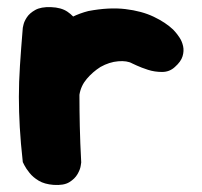

<svg xmlns="http://www.w3.org/2000/svg" viewBox="-20 -520 568 539"><path d="M118 -55Q96 -53 83.5 -67.5Q71 -82 66 -102Q61 -122 60 -137.5Q59 -153 59 -153Q52 -183 49.5 -200Q47 -217 48 -227Q49 -237 50 -245.5Q51 -254 51 -266Q55 -325 79 -371Q103 -417 142 -447Q181 -477 228 -489Q286 -500 332 -494.5Q378 -489 411.5 -473Q445 -457 466 -437Q466 -437 471.5 -431Q477 -425 484 -414.5Q491 -404 494 -390.5Q497 -377 492.5 -362Q488 -347 471 -332Q456 -318 435 -318Q414 -318 395.5 -324Q377 -330 364 -336Q351 -342 351 -342Q337 -350 312 -348Q287 -346 262 -332Q240 -318 223.5 -298.5Q207 -279 203 -254Q201 -232 199 -214Q197 -196 196.5 -179.5Q196 -163 196 -144.5Q196 -126 197 -104Q197 -104 191 -93Q185 -82 168 -70.5Q151 -59 118 -55ZM130 -1Q105 -3 89 -12.5Q73 -22 63 -34.5Q53 -47 48.5 -56Q44 -65 44 -65Q38 -119 35.5 -163Q33 -207 33 -248Q33 -289 36 -335.5Q39 -382 44 -442Q44 -442 46 -451Q48 -460 55.5 -471.5Q63 -483 79 -492Q95 -501 123 -500Q152 -499 169.5 -487Q187 -475 195.5 -460Q204 -445 206.5 -433.5Q209 -422 209 -422Q206 -374 204.5 -333Q203 -292 203 -251.5Q203 -211 204 -165.5Q205 -120 208 -64Q208 -64 206.5 -54Q205 -44 197.5 -31Q190 -18 174.5 -8.5Q159 1 130 -1Z"/></svg>

Font: Sour Gummy Black ExtraBold
Style: Regular
Weight: 800
Version: Version 1.000